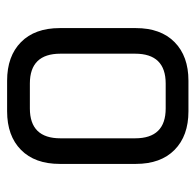

<svg xmlns="http://www.w3.org/2000/svg" viewBox="-25 -525 550 540"><g transform="rotate(-90 250.0 -255.0)"><path d="M293 0H207Q138 0 98.5 -39Q59 -78 59 -148V-362Q59 -432 98.5 -471Q138 -510 207 -510H293Q362 -510 401.5 -471Q441 -432 441 -362V-148Q441 -78 401.5 -39Q362 0 293 0ZM215 -64H285Q369 -64 369 -150V-360Q369 -446 285 -446H215Q131 -446 131 -360V-150Q131 -64 215 -64Z"/></g></svg>

Font: Rajdhani Medium
Style: Regular
Weight: 500
Designer: Satya Rajpurohit, Jyotish Sonowal
Foundry: Indian Type Foundry
Version: Version 1.201 February 1, 2022